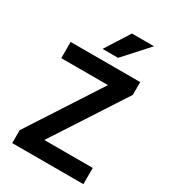

<svg xmlns="http://www.w3.org/2000/svg" viewBox="-221 -1047 1033 1159"><g transform="rotate(30 295.5 -467.0)"><path d="M54 0V-90L412 -642L426 -592H54V-705H539V-616L180 -63L167 -113H550V0ZM242 -765 349 -934H503L350 -765Z"/></g></svg>

Font: Nunito Sans 7pt SemiCondensed
Style: Bold
Weight: 700
Width: 4
Designer: Vernon Adams
Foundry: Vernon Adams
Version: Version 3.101;gftools[0.9.27]